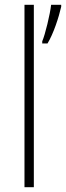

<svg xmlns="http://www.w3.org/2000/svg" viewBox="-20 -780 275 800"><path d="M121 0V-760H82V0ZM235 -752V-760H193C189 -722 168 -635 156 -608V-599H178C203 -640 225 -708 235 -752Z"/></svg>

Font: Noto Sans Thai SemCond ExtLt
Style: Regular
Weight: 200
Width: 4
Designer: Monotype Design Team
Foundry: Monotype Imaging Inc.
Version: Version 2.002